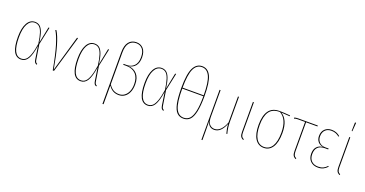

<svg xmlns="http://www.w3.org/2000/svg" viewBox="-40 -1551 4866 2561"><g transform="rotate(20 2393.0 -270.5)"><path d="M356 -289 402 -518H416L363 -269L395 -65Q399 -37 406 -26.5Q413 -16 427 -10L423 3Q405 -4 395.5 -16.5Q386 -29 381 -61L354 -240Q333 -105 297.5 -48Q262 9 201 9Q61 9 61 -261Q61 -387 100.5 -457.5Q140 -528 210 -528Q250 -528 278 -505.5Q306 -483 325 -431Q344 -379 356 -289ZM76 -261Q76 -4 201 -4Q239 -4 266 -28.5Q293 -53 313.5 -110.5Q334 -168 349 -267Q336 -362 318 -416Q300 -470 274 -493Q248 -516 210 -516Q148 -516 112 -450Q76 -384 76 -261Z M660 -13 807 -521 821 -517 669 0H651Q612 -213 575 -334.5Q538 -456 499 -518L513 -522Q594 -395 660 -13Z M1202 -289 1248 -518H1262L1209 -269L1241 -65Q1245 -37 1252 -26.5Q1259 -16 1273 -10L1269 3Q1251 -4 1241.5 -16.5Q1232 -29 1227 -61L1200 -240Q1179 -105 1143.5 -48Q1108 9 1047 9Q907 9 907 -261Q907 -387 946.5 -457.5Q986 -528 1056 -528Q1096 -528 1124 -505.5Q1152 -483 1171 -431Q1190 -379 1202 -289ZM922 -261Q922 -4 1047 -4Q1085 -4 1112 -28.5Q1139 -53 1159.5 -110.5Q1180 -168 1195 -267Q1182 -362 1164 -416Q1146 -470 1120 -493Q1094 -516 1056 -516Q994 -516 958 -450Q922 -384 922 -261Z M1749 -200Q1749 -134 1728 -87Q1707 -40 1670.5 -15.5Q1634 9 1589 9Q1542 9 1506 -11Q1470 -31 1442 -73V192L1427 194V-541Q1427 -638 1466.5 -686.5Q1506 -735 1574 -735Q1635 -735 1673 -693Q1711 -651 1712 -569Q1712 -492 1676.5 -448.5Q1641 -405 1579 -399Q1655 -397 1702 -345.5Q1749 -294 1749 -200ZM1735 -197Q1735 -291 1687 -341.5Q1639 -392 1555 -392H1508L1510 -405H1556Q1616 -405 1657 -445.5Q1698 -486 1698 -567Q1698 -645 1664 -683.5Q1630 -722 1575 -722Q1513 -722 1477.5 -677.5Q1442 -633 1442 -540V-90Q1472 -45 1507 -24.5Q1542 -4 1589 -4Q1630 -4 1663 -27Q1696 -50 1715.5 -93.5Q1735 -137 1735 -197Z M2154 -289 2200 -518H2214L2161 -269L2193 -65Q2197 -37 2204 -26.5Q2211 -16 2225 -10L2221 3Q2203 -4 2193.5 -16.5Q2184 -29 2179 -61L2152 -240Q2131 -105 2095.5 -48Q2060 9 1999 9Q1859 9 1859 -261Q1859 -387 1898.5 -457.5Q1938 -528 2008 -528Q2048 -528 2076 -505.5Q2104 -483 2123 -431Q2142 -379 2154 -289ZM1874 -261Q1874 -4 1999 -4Q2037 -4 2064 -28.5Q2091 -53 2111.5 -110.5Q2132 -168 2147 -267Q2134 -362 2116 -416Q2098 -470 2072 -493Q2046 -516 2008 -516Q1946 -516 1910 -450Q1874 -384 1874 -261Z M2671 -370Q2671 -230 2652.5 -146.5Q2634 -63 2598 -27Q2562 9 2506 9Q2450 9 2414 -27Q2378 -63 2360 -146Q2342 -229 2342 -369Q2342 -566 2384 -650.5Q2426 -735 2508 -735Q2590 -735 2630.5 -650.5Q2671 -566 2671 -370ZM2357 -376H2657Q2656 -562 2619 -642Q2582 -722 2508 -722Q2433 -722 2395.5 -642.5Q2358 -563 2357 -376ZM2657 -363H2357Q2357 -168 2393.5 -86Q2430 -4 2506 -4Q2557 -4 2589.5 -38Q2622 -72 2639.5 -150.5Q2657 -229 2657 -363Z M3116 2Q3106 -34 3100.5 -63.5Q3095 -93 3094 -131Q3070 -67 3032 -29Q2994 9 2944 9Q2903 9 2877 -14.5Q2851 -38 2843 -82Q2845 -24 2845 61V191L2831 192V-518H2845V-139Q2845 -69 2872.5 -36.5Q2900 -4 2944 -4Q2992 -4 3029.5 -43Q3067 -82 3092 -150V-518H3106V-166Q3106 -80 3129 1Z M3318 -93Q3318 -58 3327 -39Q3336 -20 3360 -8L3356 4Q3326 -10 3315 -31Q3304 -52 3304 -93V-518H3318Z M3831 -506 3709 -514Q3759 -485 3787.5 -422.5Q3816 -360 3816 -262Q3816 -130 3771 -60.5Q3726 9 3647 9Q3568 9 3523.5 -60Q3479 -129 3479 -258Q3479 -388 3527.5 -457Q3576 -526 3680 -526Q3735 -526 3831 -518ZM3689 -515H3686Q3585 -515 3539.5 -450.5Q3494 -386 3494 -258Q3494 -134 3534.5 -69Q3575 -4 3647 -4Q3720 -4 3760.5 -69.5Q3801 -135 3801 -262Q3801 -453 3689 -515Z M4063 -505V-93Q4063 -58 4072 -39Q4081 -20 4105 -8L4101 4Q4071 -10 4060 -31Q4049 -52 4049 -93V-505H3949Q3929 -505 3918 -503Q3907 -501 3895 -496L3891 -509Q3903 -514 3915 -516Q3927 -518 3948 -518H4225V-505Z M4541 -483 4534 -473Q4510 -493 4483 -504Q4456 -515 4421 -515Q4366 -515 4334 -482.5Q4302 -450 4302 -394Q4302 -344 4332.5 -311.5Q4363 -279 4419 -279H4466L4464 -266H4417Q4352 -266 4318.5 -232.5Q4285 -199 4285 -136Q4285 -73 4320 -38.5Q4355 -4 4415 -4Q4457 -4 4486 -18Q4515 -32 4541 -60L4549 -51Q4522 -22 4490.5 -6.5Q4459 9 4415 9Q4350 9 4310 -30Q4270 -69 4270 -137Q4270 -200 4302 -234.5Q4334 -269 4388 -273Q4340 -281 4313.5 -313Q4287 -345 4287 -394Q4287 -456 4324 -492Q4361 -528 4421 -528Q4491 -528 4541 -483Z M4686 -93Q4686 -58 4695 -39Q4704 -20 4728 -8L4724 4Q4694 -10 4683 -31Q4672 -52 4672 -93V-518H4686ZM4693 -726 4684 -604H4674L4677 -727Z"/></g></svg>

Font: Fira Sans Compressed Hair
Style: Regular
Weight: 100
Width: 1
Designer: bBox Type GmbH & Carrois Corporate GbR & Edenspiekermann AG
Foundry: bBox Type GmbH & Carrois Corporate GbR & Edenspiekermann AG
Version: Version 4.301